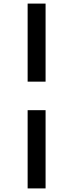

<svg xmlns="http://www.w3.org/2000/svg" viewBox="-20 -857 408 1070"><path d="M134 -837H234V-402H134ZM134 -243H234V193H134Z"/></svg>

Font: BioRhyme SemiExpanded
Style: Regular
Weight: 400
Width: 6
Designer: Aoife Mooney
Foundry: Aoife Mooney Type
Version: Version 1.600;gftools[0.9.33]